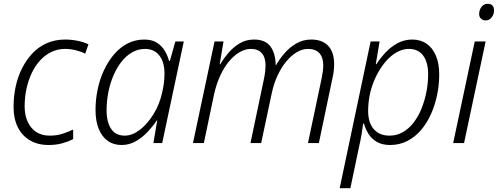

<svg xmlns="http://www.w3.org/2000/svg" viewBox="-20 -749 2606 1005"><path d="M234 10Q178 10 136.5 -14.5Q95 -39 73 -83.5Q51 -128 51 -189Q51 -246 62.5 -298Q74 -350 97 -394.5Q120 -439 152.5 -472.5Q185 -506 227.5 -524Q270 -542 321 -542Q354 -542 386 -535.5Q418 -529 443 -517L426 -468Q405 -479 377 -486Q349 -493 321 -493Q283 -493 250 -477.5Q217 -462 191 -434Q165 -406 147 -368.5Q129 -331 119 -286Q109 -241 109 -192Q109 -147 124.5 -112.5Q140 -78 169 -58.5Q198 -39 241 -39Q275 -39 304.5 -48Q334 -57 363 -71V-21Q338 -8 306 1Q274 10 234 10Z M616 10Q574 10 543.5 -12Q513 -34 496.5 -75Q480 -116 480 -173Q480 -227 491 -280.5Q502 -334 524 -381Q546 -428 577 -464.5Q608 -501 648 -521.5Q688 -542 735 -542Q775 -542 801 -525.5Q827 -509 842.5 -483Q858 -457 865 -430H869L898 -532H942L829 0H783L803 -119H801Q782 -90 754 -60Q726 -30 691.5 -10Q657 10 616 10ZM633 -39Q672 -39 711.5 -69Q751 -99 783 -150.5Q815 -202 829 -265Q836 -296 838.5 -320Q841 -344 841 -364Q841 -424 814 -458.5Q787 -493 739 -493Q703 -493 671.5 -475Q640 -457 615.5 -425.5Q591 -394 573.5 -353Q556 -312 547 -265.5Q538 -219 538 -172Q538 -109 562 -74Q586 -39 633 -39Z M990 0 1103 -532H1150L1130 -413H1133Q1150 -442 1175 -471.5Q1200 -501 1233.5 -521.5Q1267 -542 1310 -542Q1369 -542 1395.5 -506Q1422 -470 1423 -408H1425Q1443 -440 1469.5 -470.5Q1496 -501 1531 -521.5Q1566 -542 1609 -542Q1667 -542 1698 -509Q1729 -476 1729 -413Q1729 -394 1726.5 -374.5Q1724 -355 1719 -334L1649 0H1592L1664 -341Q1668 -361 1670 -377Q1672 -393 1672 -407Q1672 -449 1651.5 -471Q1631 -493 1593 -493Q1563 -493 1534 -476Q1505 -459 1479 -428Q1453 -397 1433 -354Q1413 -311 1402 -259L1347 0H1291L1361 -333Q1366 -356 1368 -375Q1370 -394 1370 -406Q1370 -448 1350.5 -470.5Q1331 -493 1293 -493Q1264 -493 1234.5 -476Q1205 -459 1179 -428Q1153 -397 1132.5 -352.5Q1112 -308 1100 -253L1047 0Z M1758 236 1920 -532H1967L1947 -413H1950Q1971 -445 1998.5 -474.5Q2026 -504 2061 -523Q2096 -542 2138 -542Q2181 -542 2212.5 -520.5Q2244 -499 2261.5 -458Q2279 -417 2279 -359Q2279 -305 2268 -252Q2257 -199 2236 -152Q2215 -105 2184 -68.5Q2153 -32 2112 -11Q2071 10 2022 10Q1981 10 1953 -6Q1925 -22 1909 -48Q1893 -74 1885 -102H1881Q1878 -77 1872.5 -45Q1867 -13 1861 12L1814 236ZM2019 -39Q2057 -39 2089 -57.5Q2121 -76 2145.5 -108Q2170 -140 2186.5 -181Q2203 -222 2212 -268Q2221 -314 2221 -360Q2221 -423 2195 -458Q2169 -493 2120 -493Q2093 -493 2066.5 -480.5Q2040 -468 2016.5 -445.5Q1993 -423 1973 -392.5Q1953 -362 1938 -326Q1923 -290 1915 -250Q1907 -210 1907 -168Q1907 -107 1936.5 -73Q1966 -39 2019 -39Z M2352 0 2465 -532H2522L2409 0ZM2523 -642Q2508 -642 2498 -651Q2488 -660 2488 -676Q2488 -690 2493.5 -702Q2499 -714 2509 -721.5Q2519 -729 2532 -729Q2550 -729 2558 -719.5Q2566 -710 2566 -695Q2566 -674 2553.5 -658Q2541 -642 2523 -642Z"/></svg>

Font: Noto Sans Display Light
Style: Italic
Weight: 300
Italic angle: -12°
Designer: Monotype Design Team
Foundry: Monotype Imaging Inc.
Version: Version 2.003